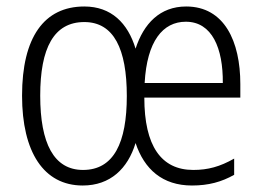

<svg xmlns="http://www.w3.org/2000/svg" viewBox="-20 -562 809 592"><path d="M554 -542C473 -542 423 -489 398 -412C374 -491 323 -542 240 -542C116 -542 48 -447 48 -267C48 -93 115 10 235 10C320 10 374 -42 398 -121C425 -40 481 10 572 10C623 10 663 -1 702 -23V-73C658 -48 621 -38 576 -38C477 -38 425 -112 425 -261H721V-303C721 -434 672 -542 554 -542ZM553 -495C634 -495 668 -413 667 -306H426C433 -435 482 -495 553 -495ZM240 -494C331 -494 371 -411 371 -266C371 -122 331 -38 236 -38C146 -38 104 -120 104 -267C104 -414 146 -494 240 -494Z"/></svg>

Font: Noto Sans Arabic UI Cn Lt
Style: Regular
Weight: 300
Width: 3
Designer: Monotype Design Team, Nadine Chahine and Nizar Qandah
Foundry: Monotype Imaging Inc.
Version: Version 2.010